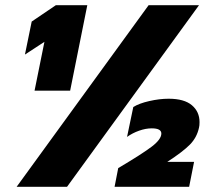

<svg xmlns="http://www.w3.org/2000/svg" viewBox="-20 -719 816 739"><path d="M552 -699H746L238 0H44ZM151 -558 76 -509 102 -636 195 -699H316L250 -370H113ZM435 -72Q528 -127 564.5 -155Q601 -183 601 -205Q601 -225 564 -225Q541 -225 515.5 -216Q490 -207 469 -192L493 -307Q515 -321 554.5 -330Q594 -339 629 -339Q689 -339 718.5 -314Q748 -289 748 -249Q748 -235 746 -228Q738 -190 711 -162.5Q684 -135 624 -96H727L708 0H421Z"/></svg>

Font: Readiness ExtraBold
Style: Italic
Weight: 800
Italic angle: -12°
Designer: Katatrad Team
Foundry: CadsonDemak
Version: Version 1.00;January 16, 2020;FontCreator 12.0.0.2550 64-bit